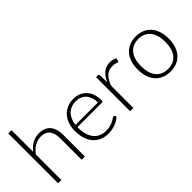

<svg xmlns="http://www.w3.org/2000/svg" viewBox="4 -1352 1983 1983"><g transform="rotate(-45 995.0 -361.0)"><path d="M81 0V-727.5H128.5V-412.5Q163 -455 207.2 -480.2Q251.5 -505.5 306.5 -505.5Q347.5 -505.5 378.8 -492.5Q410 -479.5 430.5 -455Q451 -430.5 461.5 -396Q472 -361.5 472 -318V0H424.5V-318Q424.5 -388 392.5 -427.8Q360.5 -467.5 294.5 -467.5Q245.5 -467.5 203.5 -442.2Q161.5 -417 128.5 -373V0Z M809.5 -505.5Q851.5 -505.5 887.2 -491Q923 -476.5 949.2 -448.8Q975.5 -421 990.2 -380.5Q1005 -340 1005 -287.5Q1005 -276.5 1001.8 -272.5Q998.5 -268.5 991.5 -268.5H632V-259Q632 -203 645 -160.5Q658 -118 682 -89.2Q706 -60.5 740 -46Q774 -31.5 816 -31.5Q853.5 -31.5 881 -39.8Q908.5 -48 927.2 -58.2Q946 -68.5 957 -76.8Q968 -85 973 -85Q979.5 -85 983 -80L996 -64Q984 -49 964.2 -36Q944.5 -23 920.2 -13.8Q896 -4.5 868.2 1Q840.5 6.5 812.5 6.5Q761.5 6.5 719.5 -11.2Q677.5 -29 647.5 -63Q617.5 -97 601.2 -146.2Q585 -195.5 585 -259Q585 -312.5 600.2 -357.8Q615.5 -403 644.2 -435.8Q673 -468.5 714.8 -487Q756.5 -505.5 809.5 -505.5ZM810 -470Q771.5 -470 741 -458Q710.5 -446 688.2 -423.5Q666 -401 652.2 -369.5Q638.5 -338 634 -299H962Q962 -339 951 -370.8Q940 -402.5 920 -424.5Q900 -446.5 872 -458.2Q844 -470 810 -470Z M1133 0V-497.5H1158Q1166.5 -497.5 1170.2 -494Q1174 -490.5 1174.5 -482L1178.5 -377Q1202.5 -437.5 1242.5 -471.8Q1282.5 -506 1341 -506Q1363.5 -506 1382.5 -501.2Q1401.5 -496.5 1418.5 -487.5L1412 -454.5Q1410.5 -446.5 1402 -446.5Q1399 -446.5 1393.5 -448.5Q1388 -450.5 1379.8 -453Q1371.5 -455.5 1359.5 -457.5Q1347.5 -459.5 1332 -459.5Q1275.5 -459.5 1239.2 -424.5Q1203 -389.5 1180.5 -323.5V0Z M1719.5 -505.5Q1773 -505.5 1815.2 -487.2Q1857.5 -469 1886.5 -435.5Q1915.5 -402 1930.8 -354.8Q1946 -307.5 1946 -249Q1946 -190.5 1930.8 -143.5Q1915.5 -96.5 1886.5 -63Q1857.5 -29.5 1815.2 -11.5Q1773 6.5 1719.5 6.5Q1666 6.5 1623.8 -11.5Q1581.5 -29.5 1552.2 -63Q1523 -96.5 1507.8 -143.5Q1492.5 -190.5 1492.5 -249Q1492.5 -307.5 1507.8 -354.8Q1523 -402 1552.2 -435.5Q1581.5 -469 1623.8 -487.2Q1666 -505.5 1719.5 -505.5ZM1719.5 -31Q1764 -31 1797.2 -46.2Q1830.5 -61.5 1852.8 -90Q1875 -118.5 1886 -158.8Q1897 -199 1897 -249Q1897 -298.5 1886 -339Q1875 -379.5 1852.8 -408.2Q1830.5 -437 1797.2 -452.5Q1764 -468 1719.5 -468Q1675 -468 1641.8 -452.5Q1608.5 -437 1586.2 -408.2Q1564 -379.5 1552.8 -339Q1541.5 -298.5 1541.5 -249Q1541.5 -199 1552.8 -158.8Q1564 -118.5 1586.2 -90Q1608.5 -61.5 1641.8 -46.2Q1675 -31 1719.5 -31Z"/></g></svg>

Font: Lato Light
Style: Regular
Weight: 300
Designer: Lukasz Dziedzic
Foundry: Lukasz Dziedzic
Version: Version 1.104; Western+Polish opensource